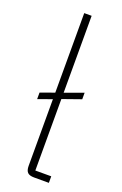

<svg xmlns="http://www.w3.org/2000/svg" viewBox="-145 -784 527 828"><g transform="rotate(20 118.5 -370.0)"><path d="M197 0H129Q108 0 99 -9Q90 -18 90 -39V-345L26 -322V-352L90 -375V-740H124V-387L209 -418V-388L124 -358V-30H197Z"/></g></svg>

Font: IBM Plex Sans Cond ExtLt
Style: Regular
Weight: 200
Width: 3
Designer: Mike Abbink, Paul van der Laan, Pieter van Rosmalen
Foundry: Bold Monday
Version: Version 1.3